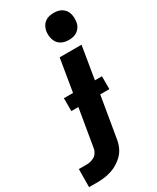

<svg xmlns="http://www.w3.org/2000/svg" viewBox="-364 -827 907 1110"><g transform="rotate(-30 89.5 -272.5)"><path d="M-121 215 -120 95H-70Q-61 95 -52.5 94Q-44 93 -35 90Q-26 87 -17.5 82.5Q-9 78 -3 71Q3 64 8 54Q13 44 14 38L57 -217H10V-303H71L107 -520H253L217 -303H264V-217H203L158 50Q156 64 152 78.5Q148 93 142 106.5Q136 120 127 132.5Q118 145 106.5 155.5Q95 166 82 175Q69 184 55.5 190.5Q42 197 28 201.5Q14 206 -0.5 209Q-15 212 -32 213.5Q-49 215 -58 215ZM205 -580Q191 -580 177 -583Q163 -586 151 -593.5Q139 -601 131.5 -611.5Q124 -622 119.5 -635.5Q115 -649 114.5 -663Q114 -677 116 -692Q119 -707 126.5 -720.5Q134 -734 146.5 -743.5Q159 -753 174.5 -756.5Q190 -760 205 -760Q219 -760 233 -757Q247 -754 258.5 -746.5Q270 -739 278 -728.5Q286 -718 290 -704.5Q294 -691 294.5 -677Q295 -663 293 -648Q291 -633 283 -619.5Q275 -606 262.5 -596.5Q250 -587 235 -583.5Q220 -580 205 -580Z"/></g></svg>

Font: Iosevka Aile Heavy Oblique
Style: Regular
Weight: 900
Italic angle: -9°
Designer: Belleve Invis
Foundry: Belleve Invis
Version: Version 31.1.0; ttfautohint (v1.8.4)